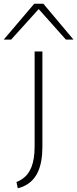

<svg xmlns="http://www.w3.org/2000/svg" viewBox="-89 -810 417 1037"><path d="M140 -18Q140 65 116.5 117Q93 169 45 193Q40 196 33.5 198.5Q27 201 20.5 203Q14 205 7 207L0 173Q7 170 13.5 167Q20 164 26 160Q62 138 80 94.5Q98 51 98 -19V-532H140ZM-69 -596 96 -790H145L308 -596H267L120 -761L-29 -596Z"/></svg>

Font: Georama Expanded ExtraLight
Style: Regular
Weight: 250
Width: 7
Designer: Jean-Baptiste Levee
Foundry: Production Type
Version: Version 1.001